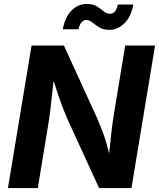

<svg xmlns="http://www.w3.org/2000/svg" viewBox="-20 -960 811 980"><path d="M20.5 0 141.1 -727.5H306.2L474.6 -359.4Q489.7 -325.2 506.1 -281Q522.5 -236.8 537.1 -177.2Q542.5 -231.4 548.8 -286.4Q555.2 -341.3 561.5 -378.4L619.1 -727.5H771.5L650.9 0H485.8L332.5 -334Q317.9 -366.2 305.7 -397Q293.5 -427.7 281.2 -463.9Q269 -500 253.4 -547.4Q246.1 -478 239.7 -422.6Q233.4 -367.2 228 -334.5L172.9 0ZM538.1 -807.6Q506.8 -807.6 486.6 -820.3Q466.3 -833 451.2 -845.5Q436 -857.9 420.9 -857.9Q405.3 -857.9 395 -844.7Q384.8 -831.5 380.9 -810.5H300.3Q312 -873 345.2 -906.5Q378.4 -939.9 423.3 -939.9Q455.1 -939.9 474.9 -927.2Q494.6 -914.6 509.3 -902.1Q523.9 -889.6 540.5 -889.6Q557.6 -889.6 566.9 -901.9Q576.2 -914.1 581.5 -937H660.6Q649.4 -875 615.2 -841.3Q581.1 -807.6 538.1 -807.6Z"/></svg>

Font: Inter
Style: Bold Italic
Weight: 700
Italic angle: -9.39999°
Designer: Rasmus Andersson
Foundry: rsms
Version: Version 4.001;git-9221beed3